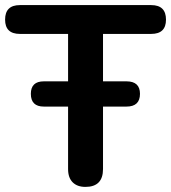

<svg xmlns="http://www.w3.org/2000/svg" viewBox="-23 -725 671 753"><path d="M149 -307Q98 -307 98 -357Q98 -406 149 -406H244V-592H55Q-3 -592 -3 -648Q-3 -705 55 -705H570Q628 -705 628 -648Q628 -592 570 -592H381V-406H473Q526 -406 526 -357Q526 -307 473 -307H381V-62Q381 8 312 8Q280 8 262 -10Q244 -28 244 -62V-307Z"/></svg>

Font: Chiron GoRound TC SB
Style: Regular
Weight: 500
Designer: Ryoko NISHIZUKA 西塚涼子 (kana, bopomofo & ideographs); Paul D. Hunt (Latin, Greek & Cyrillic); Sandoll Communications 산돌커뮤니
Foundry: Adobe
Version: Version 1.000;hotconv 1.1.1;makeotfexe 2.6.0